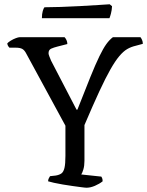

<svg xmlns="http://www.w3.org/2000/svg" viewBox="-20 -878 689 898"><path d="M385 0Q378 0 360 -2.5Q342 -5 319.5 -8Q297 -11 274 -15Q251 -19 232.5 -23Q214 -27 205 -30Q205 -38 208.5 -44.5Q212 -51 214 -54L241 -57Q258 -60 267.5 -67Q277 -74 281.5 -92.5Q286 -111 286 -149V-290L103 -627Q95 -643 84.5 -649Q74 -655 54 -655H24Q22 -657 18.5 -662Q15 -667 14 -675Q19 -681 30.5 -688Q42 -695 54 -699.5Q66 -704 72 -704H282Q287 -699 291 -690.5Q295 -682 295 -672L248 -660Q232 -656 219.5 -650.5Q207 -645 207 -629Q207 -624 210.5 -615Q214 -606 219 -594L338 -365H342Q378 -457 402.5 -517.5Q427 -578 445 -615Q463 -652 477.5 -672Q492 -692 508 -704H637Q641 -699 644.5 -691Q648 -683 648 -673L615 -664Q593 -659 575 -648.5Q557 -638 538 -615.5Q519 -593 496.5 -553.5Q474 -514 444.5 -450.5Q415 -387 375 -293V-126Q375 -103 370 -86Q365 -69 360 -62L454 -52Q456 -49 458 -44Q460 -39 460 -30Q445 -18 424 -9Q403 0 385 0ZM176 -793Q176 -813 180 -826.5Q184 -840 188 -844Q219 -844 263.5 -845.5Q308 -847 354.5 -849.5Q401 -852 438.5 -854.5Q476 -857 493 -858L504 -849Q503 -830 499 -815Q495 -800 492 -793Z"/></svg>

Font: Texturina Medium 12pt Light
Style: Regular
Weight: 300
Version: Version 1.002